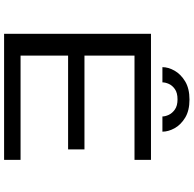

<svg xmlns="http://www.w3.org/2000/svg" viewBox="-24 -900 924 915"><g transform="rotate(90 437.5 -442.0)"><path d="M140.5 0V-700H741.5V-621.5H244.5V-383H691.5V-305H244.5V-78.5H741.5V0ZM454 -883.5Q506.5 -883.5 540.5 -862.8Q574.5 -842 590.8 -812.2Q607 -782.5 607 -754.5H534.5Q534.5 -768 526.8 -784.8Q519 -801.5 501.2 -814Q483.5 -826.5 453 -826.5Q422 -826.5 404.2 -814Q386.5 -801.5 379.2 -784.8Q372 -768 372 -754.5H299.5Q299.5 -782.5 316.2 -812.2Q333 -842 367.2 -862.8Q401.5 -883.5 454 -883.5Z"/></g></svg>

Font: Trispace SemiExpanded
Style: Regular
Weight: 400
Width: 6
Designer: Tyler Finck
Foundry: Etcetera Type Company
Version: Version 1.210; ttfautohint (v1.8.3)